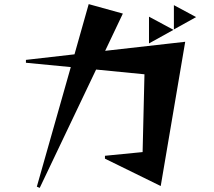

<svg xmlns="http://www.w3.org/2000/svg" viewBox="-20 -839 1040 933"><path d="M490 -68V-82L673 -100L682 -478L447 -501L173 74L159 68L324 -513L106 -534V-548L342 -575L411 -819L577 -773L491 -592L880 -636L761 65ZM825 -696V-814L933 -756ZM704 -628V-758L823 -694Z"/></svg>

Font: Reggae One
Style: Regular
Weight: 400
Designer: Fontworks Inc.
Foundry: Fontworks Inc.
Version: Version 1.100